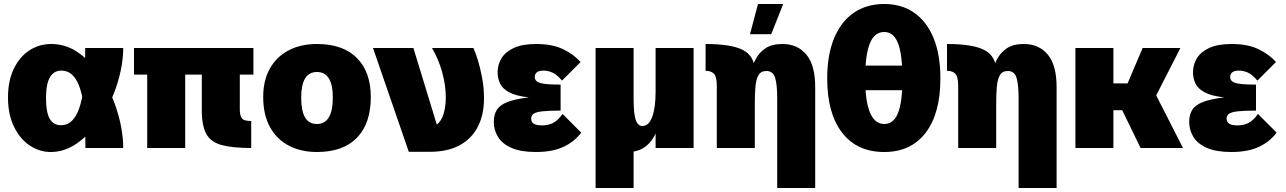

<svg xmlns="http://www.w3.org/2000/svg" viewBox="-20 -740 6432 960"><path d="M234 20Q177 20 128 -13Q79 -46 49.5 -107.5Q20 -169 20 -253Q20 -335 48.5 -395Q77 -455 126 -487.5Q175 -520 237 -520Q314 -520 378.5 -472Q443 -424 491 -350Q540 -272 568 -178Q596 -84 596 0H407Q407 -32 406.5 -72Q406 -112 404 -154.5Q402 -197 395 -236Q388 -278 375 -312Q362 -346 340.5 -366.5Q319 -387 287 -387Q249 -387 229.5 -353.5Q210 -320 210 -249Q210 -179 228.5 -146.5Q247 -114 284 -114Q318 -114 340.5 -137Q363 -160 376 -198.5Q389 -237 396 -283Q404 -339 405 -397.5Q406 -456 406 -500H596Q596 -446 584 -389Q572 -332 551 -277Q520 -197 471 -129.5Q422 -62 361.5 -21Q301 20 234 20Z M716 -367H650V-500H1247V-367H1179V-195Q1179 -168 1185.5 -155Q1192 -142 1205 -138.5Q1218 -135 1236 -135V0Q1144 0 1089.5 -14.5Q1035 -29 1012 -69.5Q989 -110 989 -189V-367H906V0H716Z M1565 20Q1484 20 1423.5 -12Q1363 -44 1329.5 -105.5Q1296 -167 1296 -255Q1296 -338 1329.5 -397.5Q1363 -457 1423.5 -488.5Q1484 -520 1565 -520Q1695 -520 1764.5 -450Q1834 -380 1834 -255Q1834 -123 1765 -51.5Q1696 20 1565 20ZM1565 -120Q1604 -120 1624 -153Q1644 -186 1644 -252Q1644 -317 1624 -348.5Q1604 -380 1565 -380Q1525 -380 1505.5 -348Q1486 -316 1486 -251Q1486 -185 1505.5 -152.5Q1525 -120 1565 -120Z M2024 19 1845 -500H2047L2164 -117Q2187 -134 2198 -171Q2209 -208 2209 -253Q2209 -313 2191 -378.5Q2173 -444 2140 -500H2347Q2356 -482 2368.5 -442Q2381 -402 2390.5 -351.5Q2400 -301 2400 -249Q2400 -165 2368.5 -105Q2337 -45 2277 -13Q2217 19 2129 19Z M2886 -77Q2854 -33 2799 -6.5Q2744 20 2660 20Q2584 20 2537.5 -0.5Q2491 -21 2470 -55.5Q2449 -90 2449 -130Q2449 -166 2464 -190.5Q2479 -215 2517.5 -230Q2556 -245 2624 -253Q2560 -260 2526 -278.5Q2492 -297 2480 -323Q2468 -349 2468 -379Q2468 -416 2487 -448Q2506 -480 2548.5 -500Q2591 -520 2661 -520Q2741 -520 2794.5 -494.5Q2848 -469 2883 -430L2790 -337Q2765 -367 2742.5 -377Q2720 -387 2698 -387Q2676 -387 2665 -379Q2654 -371 2654 -355Q2654 -333 2680.5 -325Q2707 -317 2783 -317V-187Q2725 -187 2693 -183.5Q2661 -180 2648.5 -171.5Q2636 -163 2636 -147Q2636 -129 2649.5 -121Q2663 -113 2691 -113Q2720 -113 2744 -124.5Q2768 -136 2793 -170Z M2958 -500H3148V200H2958ZM3276 -121Q3257 -52 3218 -16Q3179 20 3120 20Q3044 20 3001 -36.5Q2958 -93 2958 -196V-500H3148V-248Q3148 -172 3158.5 -141Q3169 -110 3192 -110Q3224 -110 3241 -155.5Q3258 -201 3258 -283L3274 -213ZM3258 -500H3448V0H3258Z M3564 -310Q3564 -356 3550 -371Q3536 -386 3508 -386V-520Q3639 -520 3696.5 -489Q3754 -458 3754 -384V0H3564ZM3866 -248Q3866 -318 3855.5 -351.5Q3845 -385 3812 -385Q3784 -385 3772 -363.5Q3760 -342 3757 -304.5Q3754 -267 3754 -217L3733 -287L3731 -370Q3740 -409 3758 -443.5Q3776 -478 3808 -499Q3840 -520 3892 -520Q3968 -520 4012 -467Q4056 -414 4056 -304V200H3866ZM3770 -720H3896L3836 -569H3730Z M4401 20Q4265 20 4190.5 -76.5Q4116 -173 4116 -348Q4116 -464 4150 -547.5Q4184 -631 4248 -675.5Q4312 -720 4401 -720Q4489 -720 4552 -675.5Q4615 -631 4648.5 -548Q4682 -465 4682 -348Q4682 -173 4608.5 -76.5Q4535 20 4401 20ZM4401 -120Q4448 -120 4470 -174.5Q4492 -229 4492 -347Q4492 -468 4470 -524Q4448 -580 4401 -580Q4352 -580 4329 -522.5Q4306 -465 4306 -347Q4306 -234 4330 -177Q4354 -120 4401 -120ZM4268 -289V-412H4531V-289Z M4771 -310Q4771 -356 4757 -371Q4743 -386 4715 -386V-520Q4846 -520 4903.5 -489Q4961 -458 4961 -384V0H4771ZM5073 -248Q5073 -318 5062.5 -351.5Q5052 -385 5019 -385Q4991 -385 4979 -363.5Q4967 -342 4964 -304.5Q4961 -267 4961 -217L4940 -287L4938 -370Q4947 -409 4965 -443.5Q4983 -478 5015 -499Q5047 -520 5099 -520Q5175 -520 5219 -467Q5263 -414 5263 -304V200H5073Z M5357 -500H5547V0H5357ZM5425 -323H5618L5693 -500H5882L5761 -263L5895 0H5683L5591 -189H5427Z M6363 -77Q6331 -33 6276 -6.5Q6221 20 6137 20Q6061 20 6014.5 -0.5Q5968 -21 5947 -55.5Q5926 -90 5926 -130Q5926 -166 5941 -190.5Q5956 -215 5994.5 -230Q6033 -245 6101 -253Q6037 -260 6003 -278.5Q5969 -297 5957 -323Q5945 -349 5945 -379Q5945 -416 5964 -448Q5983 -480 6025.5 -500Q6068 -520 6138 -520Q6218 -520 6271.5 -494.5Q6325 -469 6360 -430L6267 -337Q6242 -367 6219.5 -377Q6197 -387 6175 -387Q6153 -387 6142 -379Q6131 -371 6131 -355Q6131 -333 6157.5 -325Q6184 -317 6260 -317V-187Q6202 -187 6170 -183.5Q6138 -180 6125.5 -171.5Q6113 -163 6113 -147Q6113 -129 6126.5 -121Q6140 -113 6168 -113Q6197 -113 6221 -124.5Q6245 -136 6270 -170Z"/></svg>

Font: Moderustic ExtraBold
Style: Regular
Weight: 800
Designer: Tural Alisoy
Foundry: TAFT Foundry
Version: Version 2.120